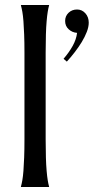

<svg xmlns="http://www.w3.org/2000/svg" viewBox="-20 -750 376 770"><path d="M78.1 -539.1Q78.1 -580.6 76.9 -611.6Q75.7 -642.6 74 -665Q72.3 -687.5 69.6 -702.6Q66.9 -717.8 64 -728V-730H176.8V-728Q173.8 -717.8 171.4 -702.6Q168.9 -687.5 167 -665Q165 -642.6 164.1 -611.6Q163.1 -580.6 163.1 -539.1V-190.9Q163.1 -149.4 164.1 -118.4Q165 -87.4 167 -64.9Q168.9 -42.5 171.4 -27.3Q173.8 -12.2 176.8 -2V0H64V-2Q66.9 -12.2 69.6 -27.3Q72.3 -42.5 74 -64.9Q75.7 -87.4 76.9 -118.4Q78.1 -149.4 78.1 -190.9ZM241.2 -666Q241.2 -685.5 254.9 -698.7Q268.6 -711.9 289.1 -711.9Q308.6 -711.9 322.3 -696.8Q335.9 -681.6 335.9 -659.2Q335.9 -642.1 328.1 -622.1Q320.3 -602.1 307.9 -581.5Q295.4 -561 279.8 -540.8Q264.2 -520.5 248 -502.9L234.9 -514.2Q256.8 -539.6 271.5 -565.9Q286.1 -592.3 289.1 -618.2Q269.5 -619.6 255.4 -632.6Q241.2 -645.5 241.2 -666Z"/></svg>

Font: Marcellus
Style: Regular
Weight: 400
Designer: Astigmatic (AOETI)
Foundry: Astigmatic (AOETI)
Version: Version 1.000